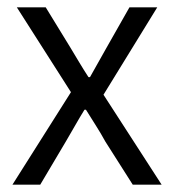

<svg xmlns="http://www.w3.org/2000/svg" viewBox="-20 -505 476 525"><path d="M14 0 174 -253 26 -485H105L173 -374Q185 -354 197 -334Q209 -314 222 -294H226Q237 -314 248.5 -334Q260 -354 271 -374L334 -485H410L263 -246L422 0H343L268 -118Q256 -140 242 -162Q228 -184 215 -205H211Q198 -184 185.5 -162Q173 -140 160 -118L90 0Z"/></svg>

Font: Assistant
Style: Regular
Weight: 400
Designer: Hebrew By Ben Nathan, Latin by Paul Hunt
Version: Version 3.000